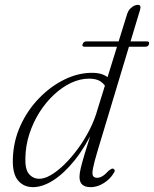

<svg xmlns="http://www.w3.org/2000/svg" viewBox="-20 -763 635 791"><path d="M557 -722.5 382 -141.5Q367.5 -93 363 -69.2Q358.5 -45.5 363.5 -38Q368.5 -30.5 380 -30.5Q390.5 -30.5 402 -37.2Q413.5 -44 428.5 -60.5Q434.5 -64.5 439 -67.2Q443.5 -70 448 -67Q452.5 -65 452.8 -60.2Q453 -55.5 448 -49.5Q438.5 -33 423 -20Q407.5 -7 389.8 0.5Q372 8 353 8Q331 8 319.2 -2.2Q307.5 -12.5 307.5 -34.5Q307.5 -49 312.8 -71Q318 -93 330 -133Q342 -173 363.5 -240L370 -239Q332 -158 287.8 -103Q243.5 -48 199.2 -20Q155 8 116 8Q77 8 53.8 -20.2Q30.5 -48.5 33 -111Q35.5 -182.5 64.5 -246Q93.5 -309.5 140.8 -358.2Q188 -407 244.8 -435Q301.5 -463 359 -463Q386 -463 404 -455.8Q422 -448.5 432.5 -436.2Q443 -424 447 -408.5L420 -397.5Q410.5 -416.5 393.8 -427.8Q377 -439 347 -439Q310 -439 273.2 -421.8Q236.5 -404.5 203 -373.5Q169.5 -342.5 143.2 -301.2Q117 -260 101.2 -211.8Q85.5 -163.5 84.5 -112.5Q83 -65 99.8 -45.8Q116.5 -26.5 142 -26.5Q163.5 -26.5 190 -42Q216.5 -57.5 244.8 -85Q273 -112.5 300 -149Q327 -185.5 348.8 -228Q370.5 -270.5 383 -316L504 -706Q506 -712 509.2 -717.8Q512.5 -723.5 517.2 -728Q522 -732.5 527 -736Q532 -739.5 537.5 -741.2Q543 -743 548.5 -743Q555.5 -743 557.8 -737.8Q560 -732.5 557 -722.5ZM320.5 -581Q322 -586.5 326 -589.5Q330 -592.5 335.5 -592.5H585.5Q591 -592.5 593.2 -589.5Q595.5 -586.5 594 -581.5Q591 -570.5 578.5 -570.5H329Q316 -570.5 320.5 -581Z"/></svg>

Font: Fraunces ExtraLight
Style: Italic
Weight: 250
Italic angle: -16°
Version: Version 1.000;[b76b70a41]